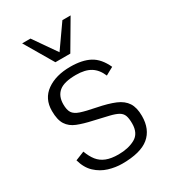

<svg xmlns="http://www.w3.org/2000/svg" viewBox="-180 -810 806 910"><g transform="rotate(-30 222.5 -354.5)"><path d="M216.3 11.7Q179.7 11.7 142.8 0.5Q106 -10.7 77.1 -37.6Q48.3 -64.5 35.6 -110.8L84.5 -130.4Q96.2 -98.6 113 -77.4Q129.9 -56.2 156.5 -45.7Q183.1 -35.2 222.7 -35.2Q276.4 -35.2 314 -55.7Q351.6 -76.2 351.6 -130.4Q351.6 -158.2 345.7 -174.1Q339.8 -189.9 323.7 -199.2Q307.6 -208.5 277.1 -215.8Q246.6 -223.1 197.3 -234.4Q150.4 -244.6 117.9 -257.6Q85.4 -270.5 68.6 -296.6Q51.8 -322.8 51.8 -371.6Q51.8 -438.5 101.8 -474.1Q151.9 -509.8 231.4 -509.8Q296.4 -509.8 337.4 -487.8Q378.4 -465.8 403.8 -410.2Q403.8 -410.2 397.5 -406.7Q391.1 -403.3 382.6 -398.7Q374 -394 367.7 -390.4Q361.3 -386.7 361.3 -386.7Q344.7 -426.3 314.9 -444.6Q285.2 -462.9 235.4 -462.9Q170.4 -462.9 142.3 -439.7Q114.3 -416.5 114.3 -371.6Q114.3 -341.3 124.5 -325.2Q134.8 -309.1 162.6 -299.8Q190.4 -290.5 242.7 -280.3Q301.8 -268.6 338.4 -253.2Q375 -237.8 392.3 -210.9Q409.7 -184.1 409.7 -138.2Q409.7 -64.9 363.3 -26.6Q316.9 11.7 216.3 11.7ZM181.6 -563.5 89.8 -719.7H135.3L222.2 -594.7L310.1 -719.7H355L263.2 -563.5Z"/></g></svg>

Font: Pontano Sans Light
Style: Regular
Weight: 300
Designer: Vernon Adams
Foundry: Vernon Adams
Version: Version 2.001